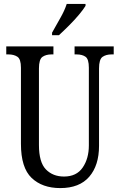

<svg xmlns="http://www.w3.org/2000/svg" viewBox="-20 -951 613 981"><path d="M288 10Q196 10 141.5 -42Q87 -94 87 -216V-605Q87 -649 69 -661Q51 -673 23 -673H12V-714H253V-673H243Q215 -673 197 -660.5Q179 -648 179 -601V-210Q179 -122 214.5 -85.5Q250 -49 307 -49Q371 -49 402.5 -95Q434 -141 434 -208V-605Q434 -649 417 -661Q400 -673 371 -673H361V-714H561V-673H550Q522 -673 504 -660.5Q486 -648 486 -601V-206Q486 -106 436 -48Q386 10 288 10ZM246 -784Q267 -822 288.5 -859.5Q310 -897 321 -931H417V-921Q407 -904 384 -876.5Q361 -849 333 -821Q305 -793 281 -771H246Z"/></svg>

Font: Noto Serif Khmer ExtraCondensed
Style: Regular
Weight: 400
Width: 2
Designer: Danh Hong and the Monotype Design Team
Foundry: Monotype Imaging Inc.
Version: Version 2.004; ttfautohint (v1.8.4.7-5d5b)